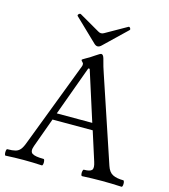

<svg xmlns="http://www.w3.org/2000/svg" viewBox="-126 -959 934 1061"><g transform="rotate(15 341.5 -429.0)"><path d="M5 3Q1 3 -0.5 -6Q-2 -15 -0.5 -24.5Q1 -34 5 -34Q34 -34 51 -38.5Q68 -43 79 -56.5Q90 -70 100 -98L284 -580Q286 -584 286.5 -587.5Q287 -591 287 -595Q287 -602 280.5 -607.5Q274 -613 274 -617Q274 -620 294 -631Q304 -636 315 -643Q326 -650 339 -659Q352 -668 360 -672.5Q368 -677 371 -677Q382 -677 388 -656Q394 -632 400 -612Q406 -592 412 -575L574 -91Q585 -57 608 -45.5Q631 -34 668 -34Q673 -34 674.5 -24.5Q676 -15 674.5 -6Q673 3 668 3Q611 0 556 0Q499 0 443 3Q438 3 436.5 -6Q435 -15 437 -24.5Q439 -34 443 -34Q478 -34 488 -45.5Q498 -57 487 -91L434 -257H204L143 -89Q131 -56 147.5 -45Q164 -34 212 -34Q217 -34 218.5 -24.5Q220 -15 218.5 -6Q217 3 212 3Q161 0 109 0Q58 0 5 3ZM218 -296H421L330 -581H322ZM339 -712Q329 -712 318 -723L191 -845Q186 -850 192.5 -856.5Q199 -863 205 -860L323 -792Q331 -787 339 -787Q348 -787 356 -792L476 -860Q482 -864 487 -856.5Q492 -849 488 -845L361 -723Q350 -712 339 -712Z"/></g></svg>

Font: Junicode VF
Style: Regular
Weight: 400
Designer: Peter S. Baker
Version: Version 2.213